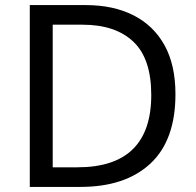

<svg xmlns="http://www.w3.org/2000/svg" viewBox="-20 -734 770 754"><path d="M669 -364Q669 -183 570.5 -91.5Q472 0 296 0H97V-714H317Q425 -714 504 -674Q583 -634 626 -556.5Q669 -479 669 -364ZM574 -361Q574 -504 503.5 -570.5Q433 -637 304 -637H187V-77H284Q574 -77 574 -361Z"/></svg>

Font: Noto Sans Shavian
Style: Regular
Weight: 400
Designer: Monotype Design Team
Foundry: Monotype Imaging Inc.
Version: Version 2.001; ttfautohint (v1.8.4.7-5d5b)